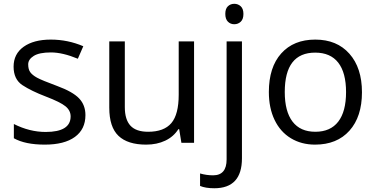

<svg xmlns="http://www.w3.org/2000/svg" viewBox="-20 -754 1988 1014"><path d="M353 -139.2Q353 -170.4 325.9 -192.6Q298.8 -214.8 222.2 -244.1Q145.5 -273.4 98.6 -304.2Q51.8 -335 51.8 -401.9Q51.8 -469.2 105 -507.1Q158.2 -544.9 248 -544.9Q337.9 -544.9 419.9 -509.8L391.1 -443.8Q310.5 -477.1 249 -477.1Q187.5 -477.1 158.2 -458.7Q128.9 -440.4 128.9 -414.1Q128.9 -387.7 139.9 -372.6Q150.9 -357.4 175.5 -343.8Q200.2 -330.1 282.2 -299.8Q364.3 -269.5 397.7 -234.4Q431.2 -199.2 431.2 -146Q431.2 -71.3 375.5 -30.8Q319.8 9.8 216.3 9.8Q112.8 9.8 53.2 -23.9V-99.1Q136.2 -57.1 221.2 -57.1Q353 -57.1 353 -139.2Z M639.2 -535.2V-188Q639.2 -122.6 668.9 -90.3Q698.7 -58.1 762.2 -58.1Q846.2 -58.1 885 -104Q923.8 -149.9 923.8 -253.9V-535.2H1004.9V0H938L926.3 -71.8H921.9Q897 -32.2 852.8 -11.2Q808.6 9.8 752 9.8Q654.3 9.8 605.7 -36.6Q557.1 -83 557.1 -185.1V-535.2Z M1183.6 -639.6Q1169.9 -653.3 1169.9 -680.7Q1169.9 -708 1183.6 -720.9Q1197.3 -733.9 1217.3 -733.9Q1237.3 -733.9 1251.5 -720.7Q1265.6 -707.5 1265.6 -680.2Q1265.6 -652.8 1251.5 -639.4Q1237.3 -626 1217.3 -626Q1197.3 -626 1183.6 -639.6ZM1111.8 240.2Q1065.4 240.2 1036.6 228V162.1Q1070.3 171.9 1105.5 171.9Q1176.8 171.9 1176.8 87.9V-535.2H1257.8V82Q1257.8 240.2 1111.8 240.2Z M1644.5 -476.1Q1483.9 -476.1 1483.9 -268.1Q1483.9 -165.5 1524.9 -111.8Q1565.9 -58.1 1645.5 -58.1Q1725.1 -58.1 1766.4 -111.6Q1807.6 -165 1807.6 -267.6Q1807.6 -370.1 1766.4 -423.1Q1725.1 -476.1 1644.5 -476.1ZM1643.6 9.8Q1571.8 9.8 1516.1 -23.9Q1460.4 -57.6 1430.2 -120.6Q1399.9 -183.6 1399.9 -268.1Q1399.9 -398.9 1465.3 -471.9Q1530.8 -544.9 1645 -544.9Q1759.3 -544.9 1825.4 -470.2Q1891.6 -395.5 1891.6 -266.6Q1891.6 -137.7 1825.7 -64Q1759.8 9.8 1643.6 9.8Z"/></svg>

Font: OpenSans
Style: Regular
Weight: 400
Foundry: Ascender Corporation
Version: Version 1.10